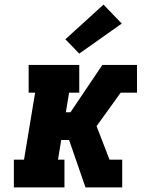

<svg xmlns="http://www.w3.org/2000/svg" viewBox="-20 -811 640 831"><path d="M40 0V-120H84L132 -410H104V-530H323V-410H279L265 -325H285L423 -530H549L537 -458Q502 -410 467.5 -361.5Q433 -313 398 -265L454 -120L459 -108L466 -89L473 -72L461 0H350L279 -205H245L231 -120H259V0ZM502 -410 537 -458 549 -530H573V-410ZM461 0 473 -72 466 -89 459 -108 454 -120H509V0ZM323 -579 263 -641 428 -791 507 -709Z"/></svg>

Font: Iosevka Slab HvExObl
Style: Regular
Weight: 900
Width: 7
Italic angle: -9°
Monospace: yes
Designer: Belleve Invis
Foundry: Belleve Invis
Version: Version 11.1.1; ttfautohint (v1.8.3)